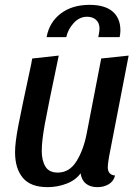

<svg xmlns="http://www.w3.org/2000/svg" viewBox="-20 -751 569 791"><path d="M42 -124Q42 -163 55.5 -233.5Q69 -304 109 -489Q111 -503 113 -510L222 -522Q177 -308 164.5 -239Q152 -170 152 -129Q152 -90 167 -65Q182 -40 218 -40Q266 -40 295 -86.5Q324 -133 337 -200L397 -510L510 -522L429 -104Q424 -74 424 -62Q424 -47 431.5 -38Q439 -29 454 -28Q448 -4 428 8Q408 20 381 20Q352 20 334 5.5Q316 -9 312 -37Q292 -9 254.5 5.5Q217 20 176 20Q106 20 74 -18.5Q42 -57 42 -124ZM349 -731Q412 -731 444 -703.5Q476 -676 476 -626Q476 -613 473 -598H385Q390 -623 390 -633Q390 -656 376 -669Q362 -682 339 -682Q307 -682 283.5 -656Q260 -630 253 -598H172Q183 -659 230 -695Q277 -731 349 -731Z"/></svg>

Font: Sansita SW
Style: Italic
Weight: 400
Italic angle: -11°
Designer: Pablo Cosgaya
Foundry: Omnibus-Type
Version: Version 1.000